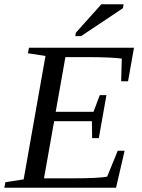

<svg xmlns="http://www.w3.org/2000/svg" viewBox="-32 -878 663 898"><path d="M180.7 -616.2 98.6 -628.9 103.5 -654.8H594.7L566.9 -498H534.7L537.6 -604Q484.4 -610.8 380.9 -610.8H273.9L228.5 -355H405.3L434.6 -433.1H465.8L430.2 -231.9H398.9L397.9 -311H221.2L173.8 -43.9H302.7Q427.7 -43.9 469.2 -51.8L518.6 -172.9H550.8L510.7 0H-11.7L-6.8 -25.9L78.6 -39.1ZM320.3 -709 322.8 -725.1 441.9 -857.9H545.9L543 -839.8L347.2 -709Z"/></svg>

Font: Tinos
Style: Italic
Weight: 400
Italic angle: -16.333°
Designer: Steve Matteson
Foundry: Monotype Imaging Inc.
Version: Version 1.32